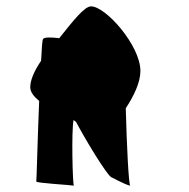

<svg xmlns="http://www.w3.org/2000/svg" viewBox="-20 -891 595 603"><path d="M75 -617C75 -602 86 -588 103 -574C98 -455 95 -325 94 -321C93 -316 203 -310 212 -308C208 -314 204 -479 211 -514L219 -508C240 -467 318 -335 332 -333C321 -340 373 -310 389 -308C384 -312 378 -436 375 -551C400 -589 421 -632 421 -668C421 -748 312 -871 266 -871C245 -871 210 -826 166 -771C143 -774 118 -775 115 -768C113 -766 111 -739 109 -700C88 -669 75 -640 75 -617Z"/></svg>

Font: Ampere
Style: UltCnd
Weight: 400
Version: Version 1